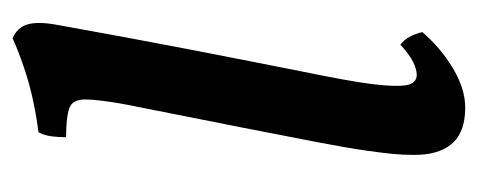

<svg xmlns="http://www.w3.org/2000/svg" viewBox="-247 -503 759 305"><g transform="rotate(-90 132.5 -350.5)"><path d="M114 9Q74 9 56 -13Q38 -35 39 -75Q39 -90 40.5 -106Q42 -122 46 -150Q50 -178 59 -225Q68 -272 82.5 -346Q97 -420 119 -530Q127 -574 127 -594.5Q127 -615 113 -620Q99 -625 67 -625Q67 -637 68.5 -648.5Q70 -660 75 -669Q94 -671 123 -677Q152 -683 179.5 -692.5Q207 -702 224 -710Q241 -703 246 -687Q251 -671 246 -642Q226 -530 205.5 -424Q185 -318 165 -218Q152 -153 149.5 -120.5Q147 -88 151.5 -78Q156 -68 166 -68Q175 -68 187 -74Q199 -80 214 -94Q223 -87 227.5 -77.5Q232 -68 234 -59Q209 -30 176.5 -10.5Q144 9 114 9Z"/></g></svg>

Font: Vollkorn Medium
Style: Italic
Weight: 500
Italic angle: -11°
Designer: Friedrich Althausen
Foundry: Friedrich Althausen
Version: Version 5.000